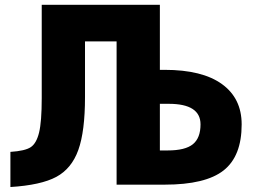

<svg xmlns="http://www.w3.org/2000/svg" viewBox="-20 -752 1040 784"><path d="M632.8 -137.7H665Q736.3 -137.7 767.6 -163.1Q798.8 -188.5 798.8 -244.1Q798.8 -328.1 668.9 -328.1H632.8ZM150.4 -351.6V-732.4H632.8V-466.8H652.3Q805.7 -466.8 886.2 -408.7Q966.8 -350.6 966.8 -244.1Q966.8 -114.3 893.1 -56.2Q819.3 2 652.3 2H626H456.1V-583H327.1V-355.5Q327.1 -215.8 299.8 -139.6Q272.5 -63.5 210 -29.8Q147.5 3.9 22.5 11.7V-131.8Q83 -135.7 106 -151.4Q128.9 -167 139.6 -210.9Q150.4 -254.9 150.4 -351.6Z"/></svg>

Font: GenEi Gothic M Heavy
Style: Regular
Weight: 800
Designer: o_tamon (Modified); [Source Han Sans]
Ryoko NISHIZUKA  (kana & ideographs); Paul D. Hunt (Latin, Greek & Cyrillic); Wenl
Version: Version 1.1a;Original Version 1.004